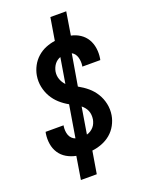

<svg xmlns="http://www.w3.org/2000/svg" viewBox="-173 -925 846 1115"><g transform="rotate(-20 250.0 -368.0)"><path d="M127 107 150 -34Q119 -40 92.5 -55.5Q66 -71 49.5 -96Q33 -121 28 -152.5Q23 -184 28 -216L30 -226H141L140 -221Q138 -207 139 -193Q140 -179 144.5 -166.5Q149 -154 158.5 -144.5Q168 -135 180 -131L213 -330Q184 -346 159.5 -368Q135 -390 118.5 -418.5Q102 -447 95 -481Q88 -515 94 -551Q99 -580 113.5 -607.5Q128 -635 151.5 -656Q175 -677 203.5 -688.5Q232 -700 261 -704L284 -843H382L359 -701Q389 -695 414 -678.5Q439 -662 454 -637Q469 -612 473.5 -581Q478 -550 473 -519L471 -509H360L361 -514Q363 -527 362 -540.5Q361 -554 357.5 -566Q354 -578 347 -587.5Q340 -597 329 -603L296 -409Q327 -392 352.5 -370.5Q378 -349 396 -320Q414 -291 421.5 -256Q429 -221 423 -185Q418 -155 402.5 -126.5Q387 -98 362.5 -77.5Q338 -57 307.5 -45.5Q277 -34 248 -31L225 107ZM233 -448 259 -605Q248 -601 238.5 -594Q229 -587 222 -577.5Q215 -568 210.5 -557Q206 -546 204 -535Q200 -510 208.5 -487Q217 -464 233 -448ZM250 -129Q262 -132 273 -139Q284 -146 292.5 -155.5Q301 -165 306 -177Q311 -189 313 -200Q315 -214 314 -227.5Q313 -241 308 -253Q303 -265 295 -275Q287 -285 277 -293Z"/></g></svg>

Font: Iosevka
Style: Bold Italic
Weight: 700
Italic angle: -9°
Monospace: yes
Designer: Belleve Invis
Foundry: Belleve Invis
Version: Version 32.5.0; ttfautohint (v1.8.4)